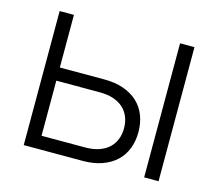

<svg xmlns="http://www.w3.org/2000/svg" viewBox="-83 -644 848 747"><g transform="rotate(15 341.5 -270.0)"><path d="M555 0V-540H613V0ZM307 0H70V-540H127.5V-328H307Q351 -328 384.8 -316Q418.5 -304 441.5 -282.5Q464.5 -261 476.2 -230.8Q488 -200.5 488 -164Q488 -127.5 476.2 -97.2Q464.5 -67 441.5 -45.5Q418.5 -24 384.8 -12Q351 0 307 0ZM302 -53Q334.5 -53 358.5 -61.2Q382.5 -69.5 398.2 -84.2Q414 -99 422 -119.2Q430 -139.5 430 -164Q430 -188.5 422 -208.8Q414 -229 398.2 -243.8Q382.5 -258.5 358.5 -266.8Q334.5 -275 302 -275H127.5V-53Z"/></g></svg>

Font: Vela Sans Light
Style: Regular
Weight: 300
Designer: Principal design: Mikhail Sharanda - project Manrope.
Design modification: Ravid Balaliev
Foundry: Mikhail Sharanda
Version: Version 1.001